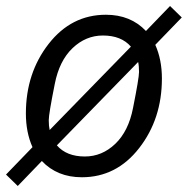

<svg xmlns="http://www.w3.org/2000/svg" viewBox="-37 -577 624 638"><path d="M22 41 -17 3 71 -88Q49 -137 49 -200Q49 -334 124.5 -431Q200 -528 315 -528Q397 -528 448 -474L528 -557L567 -519L479 -428Q501 -379 501 -316Q501 -182 425.5 -85Q350 12 235 12Q153 12 102 -42ZM245 -57Q302 -57 346 -99Q390 -141 405 -218Q425 -318 425 -338Q425 -358 422 -371L152 -94Q184 -57 245 -57ZM305 -459Q248 -459 204 -417Q160 -375 145 -298Q125 -198 125 -178Q125 -158 128 -145L398 -422Q366 -459 305 -459Z"/></svg>

Font: Aneliza
Style: Italic
Weight: 400
Italic angle: -11.31°
Designer: Mike Abbink, Paul van der Laan, Pieter van Rosmalen
Foundry: Bold Monday
Version: Version 3.0